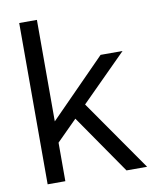

<svg xmlns="http://www.w3.org/2000/svg" viewBox="-82 -782 676 844"><g transform="rotate(-10 256.0 -360.0)"><path d="M62 0H141V-172L232 -263L414 0H506L285 -317L488 -520H390L141 -267V-720H62Z"/></g></svg>

Font: Aspekta 350
Style: Regular
Weight: 350
Designer: Ivo Dolenc
Version: Version 2.000